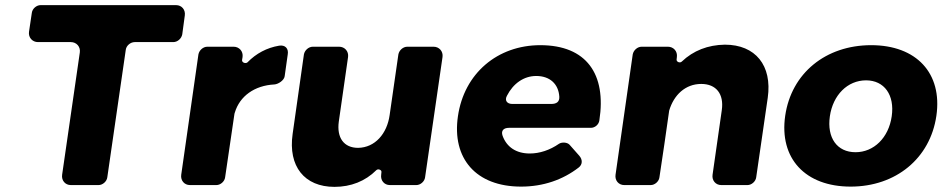

<svg xmlns="http://www.w3.org/2000/svg" viewBox="-20 -721 3671 748"><path d="M690 -587 700 -661C703 -683 688 -701 666 -701H138C122 -701 106 -687 104 -671L93 -597C90 -575 106 -557 128 -557H256C278 -557 294 -539 291 -517L222 -40C219 -18 234 0 256 0H364C380 0 396 -14 398 -30L470 -527C472 -543 488 -557 505 -557H655C672 -557 687 -571 690 -587Z M890 -539H788C771 -539 756 -525 753 -509L686 -40C683 -18 698 0 720 0H823C839 0 855 -14 857 -30L893 -275C893 -275 894 -282 895 -283C914 -346 971 -388 1049 -392C1064 -393 1087 -408 1089 -424L1101 -509C1105 -532 1091 -547 1067 -543C1020 -535 978 -513 944 -478C937 -472 922 -477 923 -487L925 -499C928 -521 912 -539 890 -539Z M1669 -539H1567C1550 -539 1535 -525 1532 -509L1498 -273C1488 -200 1441 -146 1375 -145C1320 -145 1291 -184 1300 -248L1336 -499C1339 -521 1323 -539 1301 -539H1199C1182 -539 1167 -525 1164 -509L1120 -199C1102 -73 1166 7 1283 7C1347 7 1403 -15 1446 -58C1453 -65 1468 -59 1466 -50L1465 -40C1462 -18 1477 0 1499 0H1602C1618 0 1634 -14 1636 -30L1704 -499C1707 -521 1691 -539 1669 -539Z M2085 -545C1918 -545 1788 -435 1764 -268C1740 -104 1834 6 2010 6C2097 6 2173 -21 2234 -68C2250 -80 2250 -99 2237 -114L2199 -157C2190 -167 2169 -168 2158 -161C2122 -136 2082 -123 2044 -123C1991 -123 1954 -148 1938 -192C1931 -212 1942 -223 1963 -223H2282C2298 -223 2313 -236 2315 -252C2343 -432 2265 -545 2085 -545ZM1955 -348C1979 -395 2020 -425 2069 -425C2122 -425 2156 -394 2159 -344C2160 -324 2148 -316 2127 -316H1976C1955 -316 1945 -330 1955 -348Z M2804 -547C2738 -546 2681 -524 2636 -481C2629 -474 2614 -480 2616 -490L2617 -499C2620 -521 2604 -539 2582 -539H2480C2463 -539 2448 -525 2445 -509L2378 -40C2375 -18 2390 0 2412 0H2515C2531 0 2547 -14 2549 -30C2562 -117 2575 -203 2587 -290C2605 -351 2650 -394 2712 -394C2770 -394 2801 -355 2792 -292L2756 -40C2753 -18 2768 0 2790 0H2892C2908 0 2924 -14 2926 -30L2971 -340C2989 -466 2923 -547 2804 -547Z M3374 -545C3197 -545 3063 -436 3039 -270C3015 -104 3117 6 3294 6C3470 6 3604 -104 3628 -270C3652 -436 3550 -545 3374 -545ZM3354 -408C3425 -408 3466 -351 3454 -268C3442 -184 3384 -128 3313 -128C3241 -128 3201 -184 3213 -268C3225 -351 3282 -408 3354 -408Z"/></svg>

Font: Trueno
Style: RoundBdIt
Weight: 700
Designer: Julieta Ulanovsky, Jasper
Foundry: Julieta Ulanovsky, Cannot Into Space Fonts
Version: Version 3.001